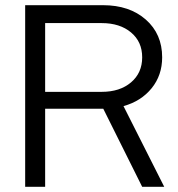

<svg xmlns="http://www.w3.org/2000/svg" viewBox="-20 -720 685 740"><path d="M77 0V-700H377Q479 -700 542 -644.5Q605 -589 605 -499Q605 -430 564.5 -380Q524 -330 456 -311L613 0H528L378 -301H154V0ZM372 -631H154V-366H372Q442 -366 485 -402.5Q528 -439 528 -499Q528 -559 485 -595Q442 -631 372 -631Z"/></svg>

Font: Red Hat Display
Style: Regular
Weight: 400
Designer: Pentagram / MCKL
Foundry: Pentagram / MCKL
Version: Version 1.003; Red Hat Display